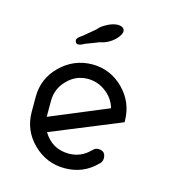

<svg xmlns="http://www.w3.org/2000/svg" viewBox="-106 -807 837 900"><g transform="rotate(15 312.5 -357.0)"><path d="M71 -216C71 -156 92.3 -105 135 -63C177.7 -21 228.7 0 288 0C348 0 398.7 -21 440 -63C449.3 -70.3 454 -80 454 -92C454 -116 442 -128 418 -128C407.3 -128 398.3 -123.3 391 -114H390C362 -85.3 328 -71 288 -71C234 -71.7 193 -95.3 165 -142C315.7 -203.3 428.7 -249.7 504 -281V-288V-289C503.3 -348.3 482 -399 440 -441C398 -483 347.3 -504 288 -504C228.7 -503.3 177.7 -482 135 -440C92.3 -398.7 71 -348 71 -288V-251V-229ZM426 -328C300.7 -276 207 -237 145 -211V-213V-216V-288C145 -328 159 -362 187 -390C214.3 -418.7 248 -433 288 -433C320.7 -432.3 349.7 -422 375 -402C400.3 -382.7 417.3 -358 426 -328ZM209 -621C192.3 -611 184 -602 184 -594C184 -590.7 184.7 -588 186 -586C188 -580 192.3 -577 199 -577C207 -577 217 -580.7 229 -588C258.3 -598.7 280 -607 294 -613C309.3 -615.7 324 -621 338 -629C356 -639.7 369.7 -652 379 -666C385.7 -675.3 389 -683.7 389 -691C389 -695 388 -698.7 386 -702C380 -710 370 -714 356 -714H353C335.7 -712.7 318 -706.7 300 -696C284.7 -688 272.7 -678.3 264 -667C236.7 -644.3 218.3 -629 209 -621Z"/></g></svg>

Font: Semi-Coder
Style: Regular
Weight: 400
Version: 0.1000